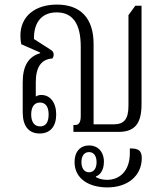

<svg xmlns="http://www.w3.org/2000/svg" viewBox="-20 -575 719 837"><path d="M153 7C199 7 225 -24 225 -76C225 -129 198 -161 160 -161C152 -161 143 -159 136 -154V-217C136 -282 160 -317 208 -320C211 -323 214 -330 214 -337C214 -346 210 -353 201 -358L128 -405C127 -480 164 -521 227 -521C296 -521 332 -473 332 -372V-69C332 -42 324 -30 307 -30H300V0H496C563 0 597 -31 597 -120V-550H570L540 -509V-114C540 -54 520 -33 475 -33H388V-383C388 -497 330 -555 228 -555C133 -555 69 -504 69 -420C69 -408 70 -395 73 -382L155 -346V-343C104 -328 79 -288 79 -216V-86C79 -24 106 7 153 7ZM155 -24C129 -24 116 -44 116 -76C116 -108 129 -128 154 -128C180 -128 192 -108 192 -76C192 -44 181 -24 155 -24ZM448 242C536 242 598 192 598 114C598 79 581 72 546 72V93C546 172 500 209 447 209C424 209 409 203 398 197V194C415 189 433 168 433 130C433 85 405 59 369 59C331 59 305 85 305 131C305 206 370 242 448 242ZM368 176C347 176 335 158 335 132C335 105 347 88 368 88C389 88 401 105 401 132C401 159 389 176 368 176Z"/></svg>

Font: Noto Serif Thai ExtraCondensed Light
Style: Regular
Weight: 300
Width: 2
Designer: Monotype Design Team
Foundry: Monotype Imaging Inc.
Version: Version 2.002